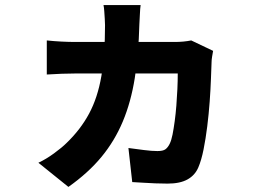

<svg xmlns="http://www.w3.org/2000/svg" viewBox="-20 -654 1040 755"><path d="M533 -634Q531 -621 530 -596.5Q529 -572 528 -558Q525 -441 510 -347Q495 -253 463 -176.5Q431 -100 379 -37Q327 26 249 81L131 -14Q161 -28 192.5 -51Q224 -74 242 -92Q297 -145 330.5 -207.5Q364 -270 378.5 -354Q393 -438 393 -555Q393 -564 392 -579.5Q391 -595 390 -610Q389 -625 387 -634ZM818 -454Q816 -444 814 -431Q812 -418 812 -411Q811 -385 809.5 -343.5Q808 -302 804.5 -254Q801 -206 795 -157.5Q789 -109 780.5 -66.5Q772 -24 760 4Q747 35 717.5 51.5Q688 68 639 68Q616 68 591 67Q566 66 543 64.5Q520 63 500 62L485 -72Q515 -68 546 -64Q577 -60 599 -60Q621 -60 630.5 -67Q640 -74 647 -88Q654 -102 658.5 -125Q663 -148 667 -177.5Q671 -207 673.5 -239Q676 -271 677.5 -303.5Q679 -336 679 -365H274Q254 -365 223 -364Q192 -363 164 -361V-495Q192 -492 221.5 -490.5Q251 -489 274 -489H669Q684 -489 700.5 -490.5Q717 -492 732 -495Z"/></svg>

Font: Noto Sans SC ExtraBold
Style: Regular
Weight: 800
Designer: Ryoko NISHIZUKA 西塚涼子 (kana, bopomofo & ideographs); Paul D. Hunt (Latin, Greek & Cyrillic); Sandoll Communications 산돌커뮤니
Foundry: Adobe
Version: Version 2.004-H2;hotconv 1.0.118;makeotfexe 2.5.65603